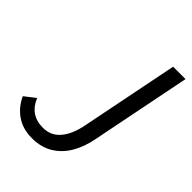

<svg xmlns="http://www.w3.org/2000/svg" viewBox="-199 -748 853 853"><g transform="rotate(45 227.0 -322.0)"><path d="M159.2 12Q101.1 12 60.3 -16.2Q19.6 -44.4 -1.7 -91.5L49.3 -130.7Q63.7 -94.2 91.7 -74.7Q119.7 -55.2 160.5 -55.2Q210.7 -55.2 242 -92.6Q273.3 -130.1 285.9 -195.8L378 -656.3H455.9L361.5 -184.2Q350.8 -127.4 325 -83Q299.1 -38.6 257.7 -13.3Q216.2 12 159.2 12Z"/></g></svg>

Font: Source Sans Variable
Style: Italic
Weight: 200
Italic angle: -11°
Designer: Paul D. Hunt
Foundry: Adobe Systems Incorporated
Version: Version 3.006;hotconv 1.0.111;makeotfexe 2.5.65597